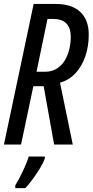

<svg xmlns="http://www.w3.org/2000/svg" viewBox="-20 -734 471 975"><path d="M0 0 150.9 -713.9H262.7Q344.7 -713.9 387.7 -673.3Q430.7 -632.8 430.7 -558.1Q430.7 -498.5 413.1 -447.5Q395.5 -396.5 362.8 -361.6Q330.1 -326.7 284.7 -314L349.6 0H254.9L201.7 -296.4H149.4L86.9 0ZM165.5 -369.6H207.5Q242.2 -369.6 267.1 -384.8Q292 -399.9 307.9 -425.3Q323.7 -450.7 331.5 -482.4Q339.4 -514.2 339.4 -546.9Q339.4 -592.3 316.9 -615Q294.4 -637.7 251 -637.7H221.2ZM57.6 221.2V207Q68.4 189.9 81.8 163.8Q95.2 137.7 107.4 109.9Q119.6 82 126 61H207.5V70.8Q200.2 92.3 182.9 120.8Q165.5 149.4 145.5 176.5Q125.5 203.6 108.9 221.2Z"/></svg>

Font: Open Sans Condensed Medium
Style: Italic
Weight: 500
Width: 3
Italic angle: -12°
Designer: Monotype Design Team
Foundry: Monotype Imaging Inc.
Version: Version 3.000